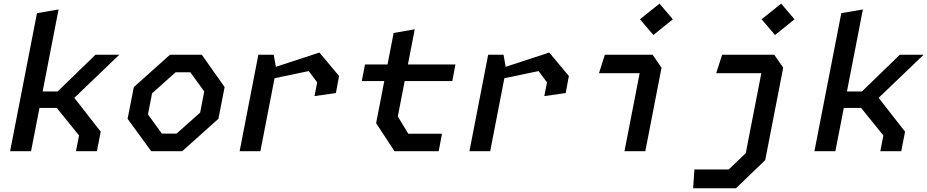

<svg xmlns="http://www.w3.org/2000/svg" viewBox="-20 -816 5004 1036"><path d="M390 0H503L523.5 -105.5L381 -288L623.5 -520.5H495L291 -322.5H210L296 -765L179.5 -745L34.5 0H147.5L193 -233.5H286.5L406.5 -85Z M796 0H963L1158.5 -175L1192 -346L1069 -520.5H897L702 -346L668.5 -175ZM778.5 -198.5 800.5 -312.5 927.5 -426H1007L1082 -322.5L1060 -208.5L932.5 -95H853.5Z M1677 -297.5 1792.5 -314 1809.5 -406 1703.5 -532.5 1468.5 -455.5 1457 -520.5H1374L1273 0H1385L1461.5 -394L1646 -432.5L1691.5 -371.5Z M2108.5 0H2347L2365 -94.5H2183L2126.5 -187.5L2163.5 -378.5H2420.5L2437.5 -468H2181L2218 -658L2104 -638L2071 -468H1949.5L1932 -378.5H2053.5L2009.5 -151.5Z M2917 -297.5 3032.5 -314 3049.5 -406 2943.5 -532.5 2708.5 -455.5 2697 -520.5H2614L2513 0H2625L2701.5 -394L2886 -432.5L2931.5 -371.5Z M3349.5 0H3462L3549.5 -450.5L3501.5 -520.5H3243.5L3212 -421H3431.5ZM3433 -712 3505.5 -627 3610.5 -712 3538.5 -796.5Z M3720 200H3951L4109 48L4206 -450.5L4158 -520.5H3876.5L3844.5 -421H4088L4004 10.5L3912 98.5H3727ZM4089.5 -712 4162 -627 4267 -712 4195 -796.5Z M4730 0H4843L4863.5 -105.5L4721 -288L4963.5 -520.5H4835L4631 -322.5H4550L4636 -765L4519.5 -745L4374.5 0H4487.5L4533 -233.5H4626.5L4746.5 -85Z"/></svg>

Font: Monaspace Krypton Medium
Style: Italic
Weight: 500
Italic angle: -11°
Designer: Riley Cran & the Lettermatic Team
Foundry: Lettermatic
Version: Version 1.101 (Monaspace Krypton)